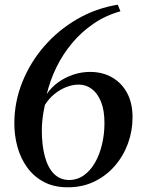

<svg xmlns="http://www.w3.org/2000/svg" viewBox="-20 -785 610 817"><path d="M268.5 12Q209.5 12 166.8 -10.8Q124 -33.5 96 -72Q68 -110.5 54.5 -159.2Q41 -208 41 -259.5Q41 -351 74.8 -435.2Q108.5 -519.5 168.5 -588.5Q228.5 -657.5 308.5 -703.8Q388.5 -750 481 -765L492.5 -737Q429.5 -719.5 378 -684.2Q326.5 -649 286.8 -601.5Q247 -554 220 -498.5Q193 -443 179 -384.5Q198.5 -414 228 -435Q257.5 -456 292.2 -467.5Q327 -479 363 -479Q416 -479 456.8 -455.8Q497.5 -432.5 520.8 -389.5Q544 -346.5 544 -286Q544 -228 524.5 -174.5Q505 -121 468.5 -79Q432 -37 381.5 -12.5Q331 12 268.5 12ZM273 -19Q308.5 -19 336.8 -39Q365 -59 384.5 -93.2Q404 -127.5 414.2 -171Q424.5 -214.5 424.5 -261Q424.5 -316 409.8 -352.2Q395 -388.5 370.2 -406.8Q345.5 -425 315.5 -425Q288 -425 261.2 -414.2Q234.5 -403.5 211.2 -384.5Q188 -365.5 171 -338.5Q167.5 -322.5 164.5 -304.8Q161.5 -287 159.8 -268.2Q158 -249.5 158 -230Q158 -168 170.5 -120.5Q183 -73 208.5 -46.5Q234 -20 273 -19Z"/></svg>

Font: Merriweather 120pt Medium
Style: Italic
Weight: 500
Italic angle: -7.8°
Version: Version 2.101